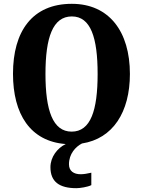

<svg xmlns="http://www.w3.org/2000/svg" viewBox="-20 -745 748 1005"><path d="M380 240C398 240 439 234 458 224V159C437 164 418 167 402 167C367 167 341 151 341 115C341 60 376 23 409 6C571 -19 660 -158 660 -358C660 -580 551 -725 356 -725C148 -725 48 -580 48 -359C48 -148 138 -5 324 9C280 30 244 77 244 130C244 206 290 240 380 240ZM355 -56C256 -56 218 -168 218 -358C218 -548 256 -659 356 -659C455 -659 491 -548 491 -358C491 -168 455 -56 355 -56Z"/></svg>

Font: Noto Serif Condensed ExtraBold
Style: Regular
Weight: 800
Width: 3
Designer: Monotype Design Team
Foundry: Monotype Imaging Inc.
Version: Version 2.013